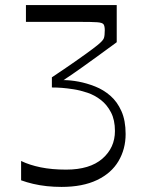

<svg xmlns="http://www.w3.org/2000/svg" viewBox="-20 -720 562 755"><path d="M63 -11V-87Q96 -71 140 -62Q184 -53 240 -53Q333 -53 382.5 -96Q432 -139 432 -205Q432 -248 416.5 -278Q401 -308 376.5 -327Q352 -346 323.5 -355.5Q295 -365 269 -369Q243 -373 223.5 -374.5Q204 -376 184 -376V-416Q205 -430 228 -445.5Q251 -461 274.5 -477.5Q298 -494 321 -510.5Q344 -527 364 -543Q385 -560 388.5 -570Q392 -580 392 -601Q392 -617 387.5 -624Q383 -631 362.5 -632.5Q342 -634 293 -634Q258 -634 228 -634Q198 -634 164.5 -634Q131 -634 82 -634V-700H439V-554Q397 -523 364.5 -499.5Q332 -476 300.5 -453.5Q269 -431 230 -405Q257 -405 289 -399Q321 -393 354 -380Q387 -367 414 -343.5Q441 -320 457.5 -283Q474 -246 474 -193Q474 -134 446 -86.5Q418 -39 361.5 -12Q305 15 222 15Q192 15 164 12Q136 9 110.5 3Q85 -3 63 -11Z"/></svg>

Font: Ojuju
Style: Regular
Weight: 400
Designer: Chisaokwu Joboson, Mirko Velimirovic
Foundry: Udi Foundry
Version: Version 1.000